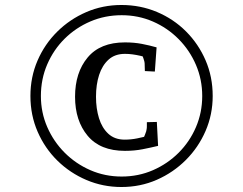

<svg xmlns="http://www.w3.org/2000/svg" viewBox="-20 -735 974 770"><path d="M467 15Q393 15 327 -13Q261 -41 210.5 -90.5Q160 -140 131 -206.5Q102 -273 102 -350Q102 -426 130.5 -492Q159 -558 209.5 -608Q260 -658 326 -686.5Q392 -715 467 -715Q543 -715 609.5 -687Q676 -659 726 -609Q776 -559 804.5 -493Q833 -427 833 -350Q833 -276 804.5 -210Q776 -144 725.5 -93.5Q675 -43 609 -14Q543 15 467 15ZM481 -130Q382 -130 331.5 -190.5Q281 -251 281 -347Q281 -444 331.5 -504.5Q382 -565 481 -565Q518 -565 549 -559Q580 -553 608 -545L601 -448L561 -450L560 -482Q560 -487 555 -501.5Q550 -516 545 -528L573 -503Q557 -508 541.5 -511.5Q526 -515 511 -517Q496 -519 481 -519Q441 -519 415.5 -496Q390 -473 377.5 -434.5Q365 -396 365 -347Q365 -300 377 -261Q389 -222 414.5 -198.5Q440 -175 480 -175Q505 -175 530 -180Q555 -185 579 -192L549 -165Q555 -179 561.5 -195Q568 -211 568 -217Q569 -221 569 -229.5Q569 -238 569 -245L609 -246L614 -150Q585 -143 552 -136.5Q519 -130 481 -130ZM468 -27Q535 -27 593.5 -52.5Q652 -78 696.5 -122.5Q741 -167 766 -225.5Q791 -284 791 -350Q791 -416 766 -474.5Q741 -533 696.5 -578Q652 -623 593.5 -648.5Q535 -674 468 -674Q401 -674 342.5 -649Q284 -624 239.5 -580Q195 -536 169.5 -477Q144 -418 144 -350Q144 -284 169.5 -225.5Q195 -167 239.5 -122.5Q284 -78 342.5 -52.5Q401 -27 468 -27Z"/></svg>

Font: Andada Pro
Style: Regular
Weight: 400
Designer: Carolina Giovagnoli
Foundry: Huerta Tipografica
Version: Version 3.003